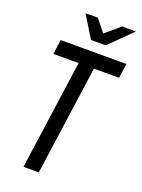

<svg xmlns="http://www.w3.org/2000/svg" viewBox="-184 -1066 871 1177"><g transform="rotate(20 251.5 -477.5)"><path d="M345 -842 490 -985H400L306 -905L241 -985H161L249 -842ZM226 30 326 -683H490L503 -778H74L62 -683H226L126 30Z"/></g></svg>

Font: Smiley Sans Oblique
Style: Regular
Weight: 400
Italic angle: -8°
Designer: oooooohmygosh, Nagisa Chen, Janine Sui, Heda Shi, Jian Li
Foundry: atelierAnchor
Version: Version 2.0.1